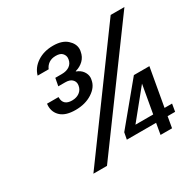

<svg xmlns="http://www.w3.org/2000/svg" viewBox="-155 -875 1050 1040"><g transform="rotate(-30 370.0 -355.0)"><path d="M147 -611Q159 -655 200.5 -682.5Q242 -710 300 -710Q356 -710 386 -683Q416 -656 416 -623Q416 -615 414 -607Q409 -577 388.5 -557Q368 -537 338 -529V-527Q364 -517 377 -498.5Q390 -480 390 -460Q390 -453 388 -444Q381 -403 337.5 -375Q294 -347 233 -347Q173 -347 143.5 -373Q114 -399 114 -440Q114 -447 115 -454H187Q187 -452 187 -451Q187 -426 201 -413.5Q215 -401 242 -401Q270 -401 289 -415Q308 -429 312 -453Q313 -458 313 -463Q313 -480 299.5 -492.5Q286 -505 258 -505H215L224 -553H265Q294 -553 313 -566Q332 -579 336 -603Q337 -608 337 -613Q337 -629 325 -642Q313 -655 285 -655Q259 -655 241.5 -643Q224 -631 216 -611ZM740 -698 228 0H143L654 -698ZM694 -69H647L635 0H563L575 -69H392L400 -111L600 -353H697L655 -116H702ZM615 -291 473 -116H584Z"/></g></svg>

Font: Fz Poppins
Style: Italic
Weight: 400
Italic angle: -10°
Designer: Ninad Kale (Devanagari), Jonny Pinhorn (Latin)
Foundry: Indian Type Foundry
Version: Vit hóa bi Vntype.Com & FontZin.Com